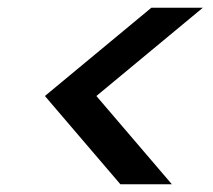

<svg xmlns="http://www.w3.org/2000/svg" viewBox="-20 -611 550 496"><path d="M291 -135 96 -363 371 -591H504L229 -363L424 -135Z"/></svg>

Font: DeepMind Sans Medium
Style: Italic
Weight: 500
Italic angle: -10°
Designer: Jonny Pinhorn / Modifications: Colophon Foundry
Foundry: Colophon Foundry
Version: Version 1.002; ttfautohint (v1.8.2)